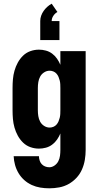

<svg xmlns="http://www.w3.org/2000/svg" viewBox="-20 -797 540 1040"><path d="M247 223Q222 223 198 219Q174 215 152 205Q130 195 111.5 178.5Q93 162 80.5 141Q68 120 61.5 96.5Q55 73 54 49H191Q191 60 194.5 71.5Q198 83 205.5 91.5Q213 100 224 104.5Q235 109 247 109Q262 109 275.5 99.5Q289 90 296 76Q303 62 305 46.5Q307 31 307 15V-74Q300 -57 289 -41Q278 -25 262.5 -13.5Q247 -2 228.5 3Q210 8 191 8Q167 8 144.5 0Q122 -8 105 -24.5Q88 -41 76.5 -62Q65 -83 58.5 -106Q52 -129 50 -152.5Q48 -176 48 -200V-320Q48 -344 50 -367.5Q52 -391 58.5 -414Q65 -437 76.5 -458Q88 -479 105 -495.5Q122 -512 144.5 -520Q167 -528 191 -528Q210 -528 228.5 -523Q247 -518 262.5 -506.5Q278 -495 289 -479Q300 -463 307 -446V-520H444V15Q444 42 439.5 69Q435 96 424 121Q413 146 394.5 166Q376 186 352 199.5Q328 213 301 218Q274 223 247 223ZM249 -106Q259 -106 269 -110Q279 -114 286 -122Q293 -130 297 -139.5Q301 -149 303.5 -159Q306 -169 306.5 -179.5Q307 -190 307 -200V-320Q307 -330 306.5 -340.5Q306 -351 303.5 -361Q301 -371 297 -380.5Q293 -390 286 -398Q279 -406 269 -410Q259 -414 249 -414Q233 -414 219 -405Q205 -396 197.5 -382Q190 -368 187.5 -352Q185 -336 185 -320V-200Q185 -184 187.5 -168Q190 -152 197.5 -138Q205 -124 219 -115Q233 -106 249 -106ZM198 -580V-683Q198 -698 203 -712Q208 -726 216.5 -738Q225 -750 236 -760Q247 -770 260 -777L291 -732Q278 -725 269 -711.5Q260 -698 260 -683H302V-580Z"/></svg>

Font: Iosevka SS04 Heavy
Style: Regular
Weight: 900
Monospace: yes
Designer: Belleve Invis
Foundry: Belleve Invis
Version: Version 19.0.0; ttfautohint (v1.8.4)